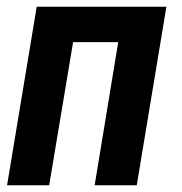

<svg xmlns="http://www.w3.org/2000/svg" viewBox="-20 -550 540 570"><path d="M1 0 89 -530H474L386 0H261L331 -425H197L126 0Z"/></svg>

Font: Iosevka Curly XBdObl
Style: Regular
Weight: 800
Italic angle: -9°
Monospace: yes
Designer: Belleve Invis
Foundry: Belleve Invis
Version: Version 11.1.0; ttfautohint (v1.8.3)